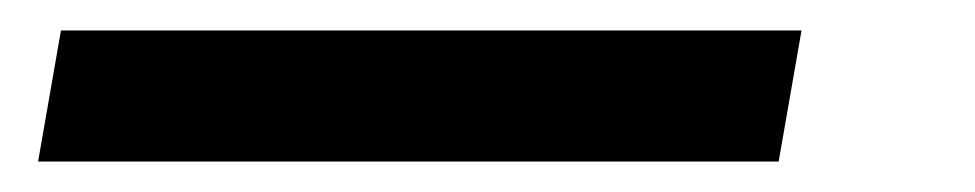

<svg xmlns="http://www.w3.org/2000/svg" viewBox="-20 -86 640 126"><path d="M20 -66H506L491 20H5Z"/></svg>

Font: JuliaMono Italic
Style: Regular
Weight: 400
Italic angle: -9°
Monospace: yes
Designer: cormullion
Foundry: corm
Version: Version 0.049; ttfautohint (v1.8.4)